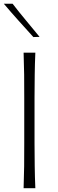

<svg xmlns="http://www.w3.org/2000/svg" viewBox="-23 -992 307 1012"><path d="M101.4 0H163.3C161.4 -40.5 160.5 -79 160 -116.2C159.5 -153.3 159 -193.8 159 -237.6V-476.2C159 -520.5 159.5 -561 160 -598.1C160.5 -635.2 161.4 -673.8 163.3 -714.3H101.4C102.9 -673.8 103.8 -635.2 104.3 -598.1C104.8 -561 104.8 -520.5 104.8 -476.2V-237.6C104.8 -193.8 104.8 -153.3 104.3 -116.2C103.8 -79 102.9 -40.5 101.4 0ZM152.9 -796.7 185.7 -797.6C161.4 -826.7 137.1 -856.2 113.3 -885.2C89 -914.3 65.7 -943.3 43.3 -972.4H-2.9C22.4 -942.4 47.6 -913.3 73.8 -884.3C100 -855.2 126.2 -825.7 152.9 -796.7Z"/></svg>

Font: Pinar Light
Style: Regular
Weight: 300
Designer: Amin Abedi
Version: Version 2.00;September 9, 2021;FontCreator 13.0.0.2683 64-bi